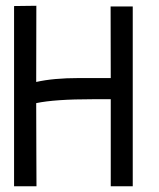

<svg xmlns="http://www.w3.org/2000/svg" viewBox="-20 -653 558 673"><path d="M107.4 -632.8 106.9 -365.7Q167 -379.4 256.8 -379.4H368.2Q368.2 -453.1 367.9 -525.4Q367.7 -597.7 367.7 -630.4H445.3V0H368.2V-305.2H305.2Q171.4 -305.2 106.9 -291.5Q106.9 -197.8 107.4 -116Q107.9 -34.2 107.9 0H29.3V-631.8Z"/></svg>

Font: Fantasque Sans Mono
Style: Regular
Weight: 400
Monospace: yes
Designer: Jany Belluz
Version: Version 1.8.0 ; ttfautohint (v1.8.2)